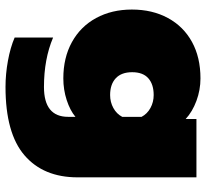

<svg xmlns="http://www.w3.org/2000/svg" viewBox="-46 -490 765 714"><g transform="rotate(90 337.0 -132.5)"><path d="M119 196V53Q199 87 303 87Q414 87 414 -3V-30Q390 -10 351.5 2.5Q313 15 271 15Q194 15 136 -17Q78 -49 46.5 -107Q15 -165 15 -240Q15 -316 46.5 -374Q78 -432 135.5 -463.5Q193 -495 271 -495Q314 -495 354.5 -480Q395 -465 422 -440V-480H639V-38Q639 89 557 159.5Q475 230 303 230Q255 230 205.5 221Q156 212 119 196ZM414 -204V-276Q403 -297 381 -309Q359 -321 333 -321Q293 -321 270.5 -301Q248 -281 248 -241Q248 -201 270.5 -180Q293 -159 333 -159Q359 -159 381 -171Q403 -183 414 -204Z"/></g></svg>

Font: Prompt Black
Style: Regular
Weight: 900
Designer: Katatrad Team
Foundry: CadsonDemak
Version: Version 1.000